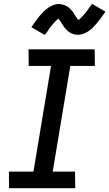

<svg xmlns="http://www.w3.org/2000/svg" viewBox="-20 -996 578 1016"><path d="M378 0H28L27 -88H157L250 -647H132L131 -735H481L482 -647H352L259 -88H377ZM217 -811 146 -852Q158 -870 168.5 -884.5Q179 -899 189 -911Q199 -923 209 -933Q219 -943 232.5 -953Q246 -963 261.5 -969Q277 -975 292 -975Q297 -975 301.5 -974Q306 -973 310.5 -972Q315 -971 319 -969.5Q323 -968 328 -966Q333 -964 336.5 -961.5Q340 -959 343.5 -956.5Q347 -954 350 -950.5Q353 -947 356.5 -943.5Q360 -940 363 -936.5Q366 -933 368 -929.5Q370 -926 372.5 -922.5Q375 -919 377 -915.5Q379 -912 382 -907Q385 -902 388 -898Q391 -894 394 -891Q397 -888 397 -886Q396 -886 394.5 -886.5Q393 -887 392 -887H391L394 -890Q398 -892 401 -894.5Q404 -897 406.5 -899.5Q409 -902 411 -904Q413 -906 415 -908Q417 -910 418.5 -912Q420 -914 422 -916.5Q424 -919 426.5 -921.5Q429 -924 431 -926.5Q433 -929 435.5 -932Q438 -935 440.5 -938Q443 -941 445 -944.5Q447 -948 449.5 -951.5Q452 -955 455 -959Q458 -963 461 -967Q464 -971 467 -976L538 -934Q526 -917 515.5 -902.5Q505 -888 495 -876Q485 -864 475 -853.5Q465 -843 452 -833.5Q439 -824 423.5 -818Q408 -812 393 -812Q388 -812 383 -812.5Q378 -813 373.5 -814Q369 -815 365 -816.5Q361 -818 356 -820.5Q351 -823 347.5 -825.5Q344 -828 340.5 -830.5Q337 -833 334 -836.5Q331 -840 327.5 -843.5Q324 -847 321 -850.5Q318 -854 316 -857.5Q314 -861 311.5 -864.5Q309 -868 307 -871.5Q305 -875 302 -880Q299 -885 296 -888.5Q293 -892 290 -895.5Q287 -899 287 -900V-901Q288 -901 289.5 -900.5Q291 -900 292 -900H293L290 -898Q286 -895 283 -892.5Q280 -890 277 -887Q274 -884 272.5 -882.5Q271 -881 269 -879Q267 -877 265.5 -875Q264 -873 262 -870.5Q260 -868 257.5 -865.5Q255 -863 253 -860.5Q251 -858 248.5 -855Q246 -852 243.5 -848.5Q241 -845 239 -842Q237 -839 234.5 -835Q232 -831 229.5 -827.5Q227 -824 223.5 -819.5Q220 -815 217 -811Z"/></svg>

Font: Iosevka Term Curly SmBd Obl
Style: Regular
Weight: 600
Italic angle: -9°
Designer: Belleve Invis
Foundry: Belleve Invis
Version: Version 32.3.0